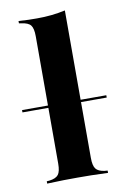

<svg xmlns="http://www.w3.org/2000/svg" viewBox="-102 -677 474 724"><g transform="rotate(-10 135.5 -315.5)"><path d="M135.5 -2.4Q109.7 -2.4 83.1 -2Q56.5 -1.6 19.4 0V-8.9L29.8 -9.7Q54.8 -12.9 64.1 -25Q73.4 -37.1 73.4 -66.9V-208.9H198.4V-66.9Q198.4 -37.1 207.7 -25Q216.9 -12.9 241.1 -9.7L252.4 -8.9V0Q214.5 -1.6 188.3 -2Q162.1 -2.4 135.5 -2.4ZM73.4 -208.9V-554.8Q73.4 -584.7 64.1 -596.8Q54.8 -608.9 28.2 -612.1L19.4 -613.7V-622.6Q41.1 -621 57.7 -620.6Q74.2 -620.2 90.3 -620.2Q119.4 -620.2 146 -623Q172.6 -625.8 198.4 -631.5V-622.6V-208.9ZM-25.8 -280.6V-289.5H296.8V-280.6Z"/></g></svg>

Font: Playfair 144pt SemiCondensed ExtraBold
Style: Regular
Weight: 800
Width: 4
Designer: Claus Eggers Sørensen
Foundry: Claus Eggers Sørensen
Version: Version 2.203